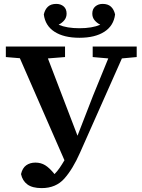

<svg xmlns="http://www.w3.org/2000/svg" viewBox="-20 -903 731 986"><path d="M456 -610V-664H682V-610L606 -603L391 -119Q354 -35 310.5 14Q267 63 194 63Q146 63 120.5 44Q95 25 88 -9Q95 -40 114.5 -54Q134 -68 162 -68Q190 -68 212 -54.5Q234 -41 260 -9Q274 -23 286 -40.5Q298 -58 311 -80L82 -604L10 -610V-664H314V-610L226 -603L378 -206L458 -412L536 -603ZM388 -709Q308 -709 260 -740Q212 -771 205 -829Q211 -855 226.5 -869Q242 -883 269 -883Q292 -883 307 -870Q322 -857 322 -833Q322 -814 311 -800Q300 -786 281 -776Q323 -758 388 -758Q453 -758 495 -776Q476 -786 465 -800Q454 -814 454 -833Q454 -857 469.5 -870Q485 -883 507 -883Q534 -883 549.5 -869Q565 -855 571 -829Q564 -771 516 -740Q468 -709 388 -709Z"/></svg>

Font: Source Serif 4 SmText Semibold
Style: Regular
Weight: 600
Designer: Frank Grießhammer
Foundry: Adobe
Version: Version 4.005;hotconv 1.1.0;makeotfexe 2.6.0